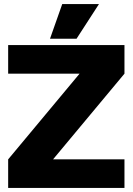

<svg xmlns="http://www.w3.org/2000/svg" viewBox="-20 -921 650 941"><path d="M20 0ZM590 -560 240 -140H590V0H20V-140L370 -560H20V-700H590ZM225 -731 285 -901H465L355 -731Z"/></svg>

Font: Russo One
Style: Regular
Weight: 400
Designer: Jovanny lemonad
Foundry: Jovanny Lemonad
Version: Version 1.001